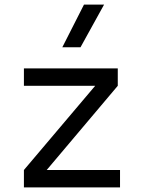

<svg xmlns="http://www.w3.org/2000/svg" viewBox="-20 -815 626 835"><path d="M84 0V-75.7L394 -441.9H84V-517.6H492.2V-441.9L183.1 -75.7H502V0ZM251 -609.4 345.2 -794.9H432.6L330.1 -609.4Z"/></svg>

Font: Cascadia Code PL SemiLight
Style: Regular
Weight: 350
Monospace: yes
Designer: Aaron Bell
Foundry: Saja Typeworks
Version: Version 2404.023; ttfautohint (v1.8.4)